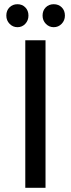

<svg xmlns="http://www.w3.org/2000/svg" viewBox="-20 -891 336 911"><path d="M100 -700H196V0H100ZM115 -817Q115 -794 100 -778Q85 -762 63 -762Q41 -762 25.5 -778Q10 -794 10 -817Q10 -841 25 -856Q40 -871 63 -871Q85 -871 100 -856Q115 -841 115 -817ZM288 -817Q288 -794 272.5 -778Q257 -762 235 -762Q213 -762 197.5 -778Q182 -794 182 -817Q182 -841 197 -856Q212 -871 235 -871Q258 -871 273 -856Q288 -841 288 -817Z"/></svg>

Font: Gontserrat
Style: Regular
Weight: 400
Designer: Julieta Ulanovsky
Foundry: Julieta Ulanovsky
Version: Version 6.001